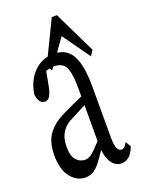

<svg xmlns="http://www.w3.org/2000/svg" viewBox="-145 -834 686 909"><g transform="rotate(-20 198.0 -379.5)"><path d="M125 4.4Q82.5 4.4 51.8 -33.7Q21 -71.8 21 -146Q21 -181.2 30.5 -212.2Q40 -243.2 67.9 -271.5Q95.7 -299.8 148.9 -323.2Q168.9 -333 189.5 -342.3Q210 -351.6 229.5 -360.4Q249 -369.1 269 -377.4V-334Q242.2 -322.3 217 -309.1Q191.9 -295.9 166 -282.7Q130.9 -266.1 115 -245.1Q99.1 -224.1 94.2 -202.9Q89.4 -181.6 89.4 -162.6Q89.4 -115.7 107.7 -95.5Q126 -75.2 151.9 -75.2Q164.6 -75.2 176.5 -81.8Q188.5 -88.4 207.3 -107.2Q226.1 -126 257.3 -161.6L267.6 -101.6H244.1Q220.7 -65.9 202.9 -42.5Q185.1 -19 167 -7.3Q148.9 4.4 125 4.4ZM308.1 0Q275.4 0 256.1 -33Q236.8 -65.9 236.8 -120.6V-126.5V-396.5Q236.8 -455.6 229.7 -487.1Q222.7 -518.6 205.8 -530Q189 -541.5 164.1 -541.5Q151.4 -541.5 134 -537.4Q116.7 -533.2 94.2 -521L126.5 -559.1L107.4 -456.5Q101.6 -429.2 92.5 -414.1Q83.5 -398.9 67.4 -398.9Q51.8 -398.9 42.2 -412.4Q32.7 -425.8 30.8 -448.2Q41.5 -516.6 82.5 -557.1Q123.5 -597.7 182.6 -597.7Q223.6 -597.7 249.8 -576.4Q275.9 -555.2 288.8 -509.8Q301.8 -464.4 301.8 -388.2V-132.3Q301.8 -93.8 309.6 -77.6Q317.4 -61.5 330.1 -61.5Q339.8 -61.5 346.9 -69.1Q354 -76.7 359.9 -88.4L376 -61.5Q362.8 -26.4 345.5 -13.2Q328.1 0 308.1 0ZM344.7 -525.9 214.8 -708.5H278.8L148.9 -525.9L131.3 -552.7L233.9 -764.2H259.8L362.3 -552.7Z"/></g></svg>

Font: Scarab Serif
Style: Regular
Weight: 400
Designer: John Roberts
Foundry: Scarab
Version: 1.0